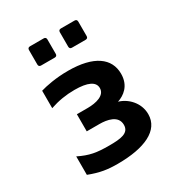

<svg xmlns="http://www.w3.org/2000/svg" viewBox="-184 -903 970 1039"><g transform="rotate(-30 301.0 -383.5)"><path d="M155.8 -657.7H241.7C251 -657.7 256.3 -663.1 256.3 -672.4V-763.2C256.3 -772.5 251 -777.8 241.7 -777.8H155.8C146.5 -777.8 141.1 -772.5 141.1 -763.2V-672.4C141.1 -663.1 146.5 -657.7 155.8 -657.7ZM348.6 -657.7H434.6C443.8 -657.7 449.2 -663.1 449.2 -672.4V-763.2C449.2 -772.5 443.8 -777.8 434.6 -777.8H348.6C339.4 -777.8 334 -772.5 334 -763.2V-672.4C334 -663.1 339.4 -657.7 348.6 -657.7ZM249 10.7C418.5 10.7 526.9 -38.6 526.9 -140.1C526.9 -213.4 470.7 -265.6 418.5 -279.8C459.5 -293.5 508.8 -327.1 508.8 -402.8C508.8 -500 428.2 -560.1 267.1 -560.1C191.4 -560.1 127.4 -546.9 92.8 -536.6V-427.7C143.1 -444.8 193.4 -453.1 246.1 -453.1C328.6 -453.1 370.6 -432.6 370.6 -393.1C370.6 -347.2 313 -332.5 258.8 -332.5H191.9V-225.6H271.5C316.9 -225.6 383.8 -214.8 383.8 -155.8C383.8 -104 331.5 -98.1 259.3 -98.1C181.2 -98.1 139.2 -105 74.7 -136.7V-21.5C142.1 4.4 188 10.7 249 10.7Z"/></g></svg>

Font: Hack
Style: Bold
Weight: 700
Monospace: yes
Designer: Christopher Simpkins
Foundry: Christopher Simpkins
Version: Version 2.010